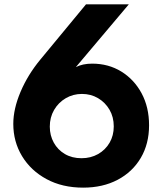

<svg xmlns="http://www.w3.org/2000/svg" viewBox="-20 -845 742 881"><path d="M361.5 16Q451.5 16 519.8 -20Q588 -56 626 -120.5Q664 -185 664 -270Q664 -353 629.8 -416.8Q595.5 -480.5 536.5 -516.8Q477.5 -553 403 -553Q359 -553 328 -537L571 -825H374.5L165 -571.5Q107.5 -502 74.2 -423.5Q41 -345 41 -276.5Q41 -195 81.2 -128.5Q121.5 -62 193.8 -23Q266 16 361.5 16ZM354 -119Q310.5 -119 277.8 -138.2Q245 -157.5 226.8 -190.5Q208.5 -223.5 208.5 -264Q208.5 -306.5 228.2 -340.5Q248 -374.5 281.5 -394.2Q315 -414 356 -414Q397 -414 430 -394.5Q463 -375 482.5 -341.5Q502 -308 502 -265Q502 -223 482.8 -190Q463.5 -157 430 -138Q396.5 -119 354 -119Z"/></svg>

Font: Spartan
Style: Bold
Weight: 700
Designer: Matt Bailey, Mirko Velimirovic
Foundry: Matt Bailey
Version: Version 1.003; ttfautohint (v1.8.3)